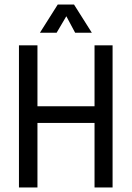

<svg xmlns="http://www.w3.org/2000/svg" viewBox="-20 -831 584 851"><path d="M313 -686 274 -759 231 -686H157L236 -811H308L387 -686ZM399 0V-286H146V0H64V-630H146V-360H399V-630H479V0Z"/></svg>

Font: Pragati Narrow
Style: Regular
Weight: 400
Designer: Hector Gatti, Marcela Romero, Pablo Cosgaya and Nicolas Silva
Foundry: Omnibus-Type
Version: Version 1.010; ttfautohint (v1.3)